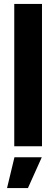

<svg xmlns="http://www.w3.org/2000/svg" viewBox="-20 -749 288 983"><path d="M53 0V-729H195V0ZM16 214 54 56H194L123 214Z"/></svg>

Font: Mona Sans Expanded SemiBold
Style: Regular
Weight: 600
Width: 7
Designer: Deni Anggara
Foundry: GitHub
Version: Version 2.000